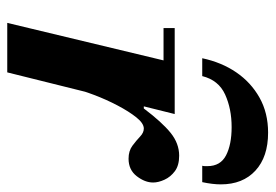

<svg xmlns="http://www.w3.org/2000/svg" viewBox="-132 -608 741 516"><g transform="rotate(90 238.0 -350.5)"><path d="M42 0 150 -450H287L175 0ZM56 -420V-450H275V-420ZM217 -174 264 -367H272Q309 -416 337.5 -439Q366 -462 399 -462Q425 -462 440.5 -450.5Q456 -439 463.5 -422.5Q471 -406 471 -392Q471 -370 454 -348Q437 -326 407 -326Q386 -326 372 -336.5Q358 -347 347.5 -357Q337 -367 326 -367Q312 -367 296 -347Q280 -327 264 -296.5Q248 -266 235.5 -233Q223 -200 217 -174ZM137 -524Q148 -576 175 -615.5Q202 -655 243 -678Q284 -701 337 -701Q402 -701 439 -667Q476 -633 476 -574Q476 -563 474.5 -550.5Q473 -538 470 -524H426Q427 -528 427 -531.5Q427 -535 427 -538Q427 -573 398 -588Q369 -603 322 -603Q273 -603 234.5 -585.5Q196 -568 185 -524Z"/></g></svg>

Font: Libre Bodoni
Style: Bold Italic
Weight: 700
Italic angle: -13°
Version: Version 2.005;gftools[0.9.23]